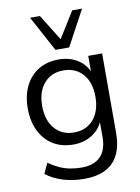

<svg xmlns="http://www.w3.org/2000/svg" viewBox="-101 -820 787 1076"><g transform="rotate(-10 293.0 -282.0)"><path d="M291 189Q228 189 172.5 172.5Q117 156 74 123L101 64Q131 85 160.5 98.5Q190 112 221.5 118Q253 124 287 124Q358 124 394.5 86Q431 48 431 -24V-137H441Q426 -79 377.5 -45Q329 -11 264 -11Q197 -11 148 -41.5Q99 -72 72.5 -127Q46 -182 46 -254Q46 -326 72.5 -380.5Q99 -435 148 -465Q197 -495 264 -495Q330 -495 378 -461.5Q426 -428 440 -371H431V-486H510V-35Q510 39 485.5 89Q461 139 412 164Q363 189 291 189ZM279 -77Q349 -77 390 -125Q431 -173 431 -254Q431 -335 390 -382.5Q349 -430 279 -430Q210 -430 169 -382.5Q128 -335 128 -254Q128 -173 169 -125Q210 -77 279 -77ZM256 -551 147 -753H203L295 -605L387 -753H443L334 -551Z"/></g></svg>

Font: Nunito Sans 12pt ExtraLight 12pt
Style: Regular
Weight: 400
Version: Version 3.101;gftools[0.9.27]